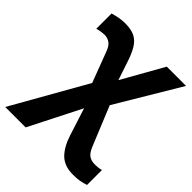

<svg xmlns="http://www.w3.org/2000/svg" viewBox="-242 -685 1057 1057"><g transform="rotate(45 287.0 -156.5)"><path d="M117 -553Q165 -553 193.5 -538.5Q222 -524 241 -493Q260 -462 276 -413L312 -305L448 -546H598L376 -174L471 58Q485 91 503 103Q521 115 549 115Q560 115 571 114Q582 113 598 109V225Q577 232 556 236Q535 240 503 240Q437 240 399.5 204Q362 168 339 97L288 -62L135 240H-24L221 -192L156 -364Q143 -402 124 -415Q105 -428 82 -428Q72 -428 57.5 -426Q43 -424 26 -419V-538Q47 -544 69 -548.5Q91 -553 117 -553Z"/></g></svg>

Font: Noto IKEA Latin
Style: Bold
Weight: 700
Designer: Monotype Design Team
Foundry: Monotype Imaging Inc.
Version: Version 1.0